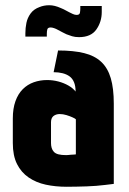

<svg xmlns="http://www.w3.org/2000/svg" viewBox="-20 -703 492 734"><path d="M287 -680V-670Q287 -662 285.5 -654Q284 -646 273 -646Q266 -646 258.5 -649.5Q251 -653 245 -656Q235 -661 229 -664.5Q223 -668 213 -672Q189 -683 168.5 -683Q148 -683 131 -676Q109 -668 97 -651.5Q85 -635 81 -615.5Q77 -596 77 -576V-563H159V-574Q159 -584 161 -591Q163 -598 174 -598Q179 -598 186.5 -595.5Q194 -593 201 -589Q206 -586 218 -580Q230 -574 234 -572Q244 -568 255.5 -564.5Q267 -561 282 -561Q328 -561 348.5 -590.5Q369 -620 369 -657V-680ZM269 -353Q259 -366 241.5 -376Q224 -386 203 -391.5Q182 -397 160 -397Q133 -397 109 -388.5Q85 -380 67 -362Q49 -344 39 -316Q29 -288 29 -250V-156Q29 -108 45 -76Q61 -44 89.5 -24.5Q118 -5 155 3Q192 11 235 11Q255 11 274 10.5Q293 10 311.5 9.5Q330 9 347.5 7.5Q365 6 382 4Q399 2 415 0V-307Q415 -365 403.5 -404Q392 -443 367 -466.5Q342 -490 301.5 -500Q261 -510 202 -510L185 -427Q204 -427 219.5 -423Q235 -419 246 -411Q257 -403 263 -388.5Q269 -374 269 -353ZM270 -247V-113Q270 -113 267.5 -112.5Q265 -112 260.5 -112Q256 -112 251 -111.5Q246 -111 241.5 -110.5Q237 -110 233 -110Q215 -110 203.5 -113Q192 -116 186 -122.5Q180 -129 177.5 -137.5Q175 -146 175 -156V-236Q175 -244 177.5 -250Q180 -256 184.5 -259.5Q189 -263 195 -265Q201 -267 208 -267Q221 -267 234 -263Q247 -259 257 -254.5Q267 -250 270 -247Z"/></svg>

Font: Advent Pro ExtraBold
Style: Regular
Weight: 800
Designer: VivaRado, Andreas Kalpakidis
Foundry: VivaRado, Andreas Kalpakidis
Version: Version 3.000